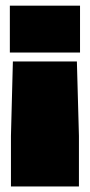

<svg xmlns="http://www.w3.org/2000/svg" viewBox="-20 -569 320 684"><path d="M15.1 -381.8V-548.8H265.1V-381.8ZM19 95.2V-85L25.9 -350.1H253.9L261.2 -85V95.2Z"/></svg>

Font: Kanit Black
Style: Regular
Weight: 900
Designer: Katatrad Team
Foundry: CadsonDemak
Version: Version 1.000;PS 001.000;hotconv 1.0.88;makeotf.lib2.5.64775